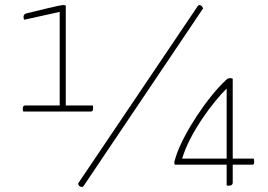

<svg xmlns="http://www.w3.org/2000/svg" viewBox="-20 -730 1060 759"><path d="M900 -103V-419C898 -420 894 -421 890 -421C885 -421 880 -420 876 -416C800 -347 706 -203 677 -116C672 -101 669 -91 669 -87C669 -84 670 -82 671 -79H876V3C879 4 882 4 885 4C894 4 900 0 900 -8V-79H979C984 -79 985 -86 985 -90C985 -95 984 -100 983 -103ZM876 -103H700C731 -207 823 -328 876 -380ZM216 -683V-313H80C72 -313 70 -308 70 -299C70 -295 71 -291 72 -289H339C346 -289 348 -294 348 -301C348 -303 348 -308 347 -313H240V-708C236 -710 231 -710 228 -710C219 -710 132 -689 84 -677C76 -675 73 -669 73 -664C73 -657 74 -655 76 -652ZM783 -697C780 -705 774 -710 769 -710C766 -710 763 -708 761 -705L289 -5C289 3 296 9 303 9C306 9 309 8 310 6Z"/></svg>

Font: Yanone Kaffeesatz Extra Light
Style: Regular
Weight: 200
Designer: Yanone (Cyrillic: Daniel Pouzeot & Huerta Tipografica)
Foundry: Yanone
Version: Version 1.100;PS 001.100;hotconv 1.0.70;makeotf.lib2.5.58329